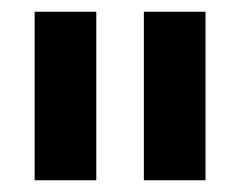

<svg xmlns="http://www.w3.org/2000/svg" viewBox="-20 -783 409 327"><path d="M144 -476H39V-763H144ZM330 -476H225V-763H330Z"/></svg>

Font: Open Sauce One ExtraBold
Style: Regular
Weight: 800
Designer: Alfredo Marco Pradil
Foundry: Creative Sauce Fz LLC
Version: Version 1.477